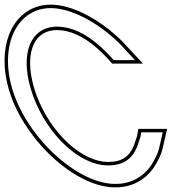

<svg xmlns="http://www.w3.org/2000/svg" viewBox="-179 -775 805 830"><path d="M428 -183 431.6 -203H524.6L510.8 -143C507.1 -123 499.1 -104 490.7 -89C459.1 -23 399.7 21 318.6 20C166.4 20 -39.5 -156 -115.8 -360C-190.6 -563 -112.6 -739 39.2 -740C113.1 -740 205.1 -698 287.4 -632L287.8 -631C307.7 -615 331.1 -595 349.8 -574L404.6 -515H312.6L293.8 -536C279.3 -551 265.2 -565 250.2 -578C188.6 -632 128.5 -659 68.7 -660C-52.9 -660 -98.3 -532 -35.8 -360C28 -187 168.7 -59 289.1 -60C353.7 -60 392.6 -88 413.9 -141C418.6 -156 424.2 -169 428 -183ZM413.4 -186.3C409.9 -173.8 404.3 -160.4 399.8 -146C380.3 -98.2 348.2 -75 289 -75C178.6 -74.1 40.9 -195.4 -21.7 -365.1C-40.1 -415.8 -48.7 -462.1 -48.8 -501.6C-48.9 -592.6 -6.1 -645 68.5 -645C123.6 -644.1 180.4 -619.3 240.4 -566.7C254.7 -554.2 268.9 -540.2 282.8 -525.8L305.9 -500H439L360.9 -584.1C342.5 -604.8 319.3 -624.8 300.4 -640.1C300.1 -641 300.4 -640.2 300.1 -641.1L296.8 -643.7C212.8 -711 118.6 -755 39.1 -755C16.2 -754.8 -5.4 -751 -25.2 -743.8C-148.2 -699 -195.5 -533 -129.8 -354.7C-52.1 -146.7 156.8 35 318.5 35C405.7 36.1 470.4 -12.5 504 -82.1C513.4 -98.9 521.4 -118.6 525.5 -140L543.5 -218H419.1Z"/></svg>

Font: Nordica Plus
Style: NordicaClassicLightConOpOblOl
Weight: 300
Version: Version 1.01